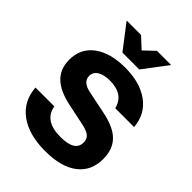

<svg xmlns="http://www.w3.org/2000/svg" viewBox="-252 -1017 1153 1153"><g transform="rotate(45 325.0 -440.5)"><path d="M341.7 10Q203.3 10 121.2 -50.4Q39.2 -110.8 31.7 -219.2H191.7Q200.8 -166.7 240 -140.8Q279.2 -115 347.5 -115Q409.2 -115 439.6 -133.8Q470 -152.5 470 -190Q470 -219.2 451.2 -235.4Q432.5 -251.7 389.2 -260.8L246.7 -290.8Q150 -311.7 103.3 -358.3Q56.7 -405 56.7 -480.8Q56.7 -576.7 129.6 -630.8Q202.5 -685 328.3 -685Q455 -685 532.5 -628.3Q610 -571.7 618.3 -470H458.3Q435 -565 319.2 -565Q268.3 -565 239.2 -547.1Q210 -529.2 210 -495.8Q210 -445.8 281.7 -430.8L430.8 -400Q531.7 -379.2 577.5 -331.7Q623.3 -284.2 623.3 -202.5Q623.3 -101.7 550.4 -45.8Q477.5 10 341.7 10ZM252.5 -736.7 136.7 -887.5V-890.8H256.7L325 -827.5L391.7 -890.8H510V-887.5L395.8 -736.7Z"/></g></svg>

Font: Funnel Display ExtraBold
Style: Regular
Weight: 800
Designer: NORD ID, Kristian Moeller
Foundry: Dicotype
Version: Version 1.000